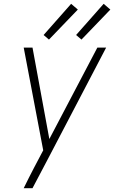

<svg xmlns="http://www.w3.org/2000/svg" viewBox="-20 -779 616 1004"><path d="M104 205H150L227 59L535 -530H489L238 -52L150 -530H104L206 7L158 98Q144 125 130.5 151.5Q117 178 104 205ZM406 -572 557 -729 522 -759 378 -596ZM236 -572 387 -729 352 -759 208 -596Z"/></svg>

Font: Iosevka Sparkle XLtObl
Style: Regular
Weight: 200
Italic angle: -9°
Designer: Belleve Invis
Foundry: Belleve Invis
Version: Version 4.5.0; ttfautohint (v1.8.3)